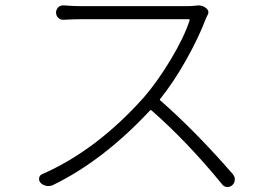

<svg xmlns="http://www.w3.org/2000/svg" viewBox="-20 -707 1040 731"><path d="M726.6 -685.5Q730.5 -686.5 734.4 -686.5Q752 -686.5 763.7 -676.8Q773.4 -669.9 773.4 -660.2Q773.4 -653.3 768.6 -646.5Q763.7 -636.7 761.7 -630.9Q734.4 -559.6 687.5 -476.6Q640.6 -393.6 589.8 -330.1Q586.9 -327.1 590.8 -324.2Q725.6 -206.1 867.2 -43Q874 -34.2 874 -24.4Q874 -10.7 864.3 -2Q856.4 4.9 846.7 4.9Q845.7 4.9 843.8 4.9Q832 3.9 825.2 -5.9Q694.3 -166 557.6 -286.1Q553.7 -289.1 550.8 -286.1Q372.1 -94.7 180.7 -2Q168.9 2.9 155.8 0.5Q142.6 -2 133.8 -11.7Q128.9 -17.6 128.9 -24.4Q128.9 -27.3 128.9 -29.3Q130.9 -40 140.6 -43.9Q347.7 -134.8 527.3 -335.9Q579.1 -395.5 629.9 -480Q680.7 -564.5 702.1 -629.9Q703.1 -633.8 698.2 -633.8H284.2Q263.7 -633.8 222.7 -631.8Q210 -630.9 201.7 -639.2Q193.4 -647.5 193.4 -659.2Q193.4 -670.9 202.1 -679.7Q210 -686.5 220.7 -686.5Q221.7 -686.5 222.7 -686.5Q260.7 -683.6 284.2 -683.6H689.5Q710.9 -683.6 726.6 -685.5Z"/></svg>

Font: Gen Jyuu Gothic L Monospace Light
Style: Regular
Weight: 300
Designer: [Source Han Sans]
Ryoko NISHIZUKA  (kana & ideographs); Paul D. Hunt (Latin, Greek & Cyrillic); Wenlong ZHANG  (bopomofo
Version: Version 1.002.20150607